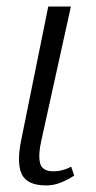

<svg xmlns="http://www.w3.org/2000/svg" viewBox="-20 -556 293 585"><path d="M121 9Q63 9 46.5 -25Q30 -59 45 -131L127 -536H196L106 -128Q96 -85 102 -59.5Q108 -34 143 -34Q170 -34 197 -48L206 -21Q188 -9 166 0Q144 9 121 9Z"/></svg>

Font: Noto Serif SemiCondensed Light
Style: Italic
Weight: 300
Width: 4
Italic angle: -12°
Designer: Monotype Design Team
Foundry: Monotype Imaging Inc.
Version: Version 2.013; ttfautohint (v1.8.4.7-5d5b)